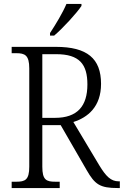

<svg xmlns="http://www.w3.org/2000/svg" viewBox="-20 -951 626 971"><path d="M233 -784V-771H254C300 -810 369 -886 392 -921V-931H316C297 -886 262 -828 233 -784ZM39 0H282V-32H260C214 -32 194 -41 194 -108V-318H287L418 -91C460 -18 485 0 576 0H586V-34H580C541 -34 516 -59 482 -115L351 -334C424 -357 491 -411 491 -527C491 -655 421 -714 263 -714H39V-682H62C106 -682 128 -672 128 -605V-108C128 -41 107 -32 62 -32H39ZM258 -355H194V-677H264C382 -677 422 -626 422 -524C422 -414 371 -355 258 -355Z"/></svg>

Font: Noto Serif Thai SemiCondensed Light
Style: Regular
Weight: 300
Width: 4
Designer: Monotype Design Team
Foundry: Monotype Imaging Inc.
Version: Version 2.002